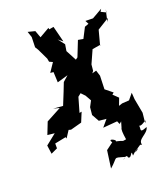

<svg xmlns="http://www.w3.org/2000/svg" viewBox="-173 -840 1005 1194"><g transform="rotate(-20 330.0 -243.0)"><path d="M378 -466 341 -536 348 -579 314 -623 344 -599 317 -705 287 -700 285 -710 219 -672 202 -719 155 -731 168 -692 166 -625 179 -604 213 -533 217 -511 239 -501 200 -443 221 -441 224 -372 296 -393 260 -361 239 -307 205 -223 141 -228 181 -218 82 -165 51 -86 98 -81 28 -25 36 32 79 12V-20L153 -35L156 -25L186 -71L201 -67L275 -87L301 -150L286 -147L314 -244L334 -260L358 -235L380 -196L360 -158L355 -108L382 -60L431 -55L393 -10L488 -18L497 3L517 -14L563 9L538 -74L533 -80L520 -73L550 -152L517 -184L529 -194L482 -232L485 -321L473 -359L445 -351L455 -364L459 -405L498 -492L553 -501L549 -495L575 -593L654 -642L642 -619L660 -698L657 -677L624 -693L634 -710L566 -671L516 -672L528 -649L501 -639L466 -571L432 -577L392 -476ZM437 98C453 89 388 58 415 94L368 129L352 245C418 189 381 185 459 207C419 246 472 181 475 216C496 236 509 163 508 216C561 163 557 194 526 201C577 164 570 166 584 172C569 130 640 121 648 78C578 107 625 65 600 44C612 85 676 6 648 53L655 -14L637 -110L634 -154L602 -115L555 -112L486 -89L496 -64L513 -15L500 29C494 39 495 61 502 106C469 113 488 107 440 97Z"/></g></svg>

Font: Asimov Aggro
Style: CondIt
Weight: 500
Designer: Google
Version: Version 2.000980; 2014